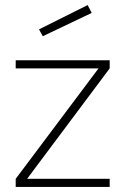

<svg xmlns="http://www.w3.org/2000/svg" viewBox="-20 -738 495 758"><path d="M149 -595 342 -687 326 -718 134 -622ZM413 -500V-468L87 -32H413V0H42V-32L369 -468H42V-500Z"/></svg>

Font: RazerF5 Thin
Style: Regular
Weight: 250
Foundry: Razer Inc.
Version: Version 2